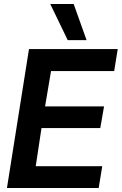

<svg xmlns="http://www.w3.org/2000/svg" viewBox="-20 -947 613 967"><path d="M15 0 126 -700H573L555 -589H237L207 -411H504L485 -302H189L160 -110H495L477 0ZM321 -745 233 -927H351L416 -745Z"/></svg>

Font: Georama ExtraCondensed Thin SemiBold
Style: Italic
Weight: 600
Italic angle: -9°
Version: Version 1.001